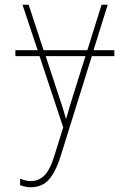

<svg xmlns="http://www.w3.org/2000/svg" viewBox="-20 -548 540 811"><path d="M110 243Q89 243 65 234V207Q76 211 87 214Q98 217 110 217Q141 217 165.5 195Q190 173 209 112L247 -10L147 -311H45V-336H139L75 -528H101L164 -336H349L409 -528H435L375 -336H463V-311H368L236 112Q215 179 186 211Q157 243 110 243ZM258 -48H260Q267 -74 274.5 -98.5Q282 -123 292 -155L341 -311H173L224 -156Q240 -108 247 -86Q254 -64 258 -48Z"/></svg>

Font: Noto Sans Mono ExtraCondensed Thin
Style: Regular
Weight: 100
Width: 2
Designer: Monotype Design Team
Foundry: Monotype Imaging Inc.
Version: Version 2.014; ttfautohint (v1.8.4.7-5d5b)